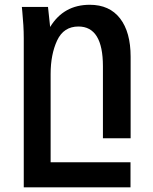

<svg xmlns="http://www.w3.org/2000/svg" viewBox="-20 -579 640 804"><path d="M73.5 -529Q72.5 -536 71.5 -550H181L190 -466Q246.5 -559 356 -559Q438.5 -559 482.8 -501.8Q527 -444.5 527 -341.5V0H411V-301.5Q411 -468 308.5 -468Q246.5 -468 219.2 -409.5Q192 -351 192 -269V100.5H526.5V205.5H79.5V-419Q79.5 -446 77.8 -474Q76 -502 73.5 -529Z"/></svg>

Font: JuliaMono SemiBold
Style: Regular
Weight: 600
Monospace: yes
Designer: cormullion
Foundry: corm
Version: Version 0.055; ttfautohint (v1.8.4)